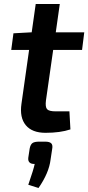

<svg xmlns="http://www.w3.org/2000/svg" viewBox="-20 -651 440 957"><path d="M245 -402 209 -150Q205 -118 214.5 -107Q224 -96 257 -96H326L331 -6Q280 11 207 11Q140 11 108.5 -27Q77 -65 87 -134L125 -402H36L47 -485L138 -490L158 -631H278L258 -490H400L389 -402ZM176 55H205Q227 55 235.5 63.5Q244 72 240 92L232 145Q224 211 172 286L121 270Q148 192 153 166Q136 167 127.5 159Q119 151 121 135L128 89Q132 69 142 62Q152 55 176 55Z"/></svg>

Font: Exo 2.0 Semi Bold
Style: Italic
Weight: 600
Italic angle: -8°
Designer: Natanael Gama
Version: Version 1.001;PS 001.001;hotconv 1.0.70;makeotf.lib2.5.58329